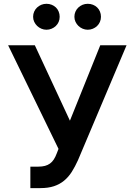

<svg xmlns="http://www.w3.org/2000/svg" viewBox="-20 -961 696 991"><path d="M22 -727.3H159.8L340.9 -338.1L497.5 -727.3H633.2L382.5 -134.2Q367.5 -100.9 350.5 -74Q333.5 -47.2 310.9 -28.6Q288.4 -9.9 258.7 0Q229 9.9 188.6 9.9H136.7V-100.9H178.3Q197.4 -100.9 212 -104.8Q226.6 -108.7 237.9 -116.8Q249.3 -125 257.6 -137.8Q266 -150.6 272.4 -168L282 -192.5ZM432.9 -941.4Q447.4 -941.4 459.9 -936.4Q472.3 -931.5 481.5 -922.6Q490.8 -913.7 495.9 -901.3Q501.1 -888.8 501.1 -874.3Q501.1 -860.1 495.7 -847.8Q490.4 -835.6 481 -826.7Q471.6 -817.8 459.2 -812.7Q446.7 -807.5 432.9 -807.5Q419 -807.5 406.6 -812.9Q394.2 -818.2 384.8 -827.2Q375.4 -836.3 369.7 -848.4Q364 -860.4 364 -874.3Q364 -888.8 369.5 -901.1Q375 -913.4 384.4 -922.2Q393.8 -931.1 406.2 -936.3Q418.7 -941.4 432.9 -941.4ZM150.9 -874.3Q150.9 -888.8 156.4 -901.1Q161.9 -913.4 171.3 -922.2Q180.8 -931.1 193.2 -936.3Q205.6 -941.4 219.8 -941.4Q234.4 -941.4 246.8 -936.4Q259.2 -931.5 268.5 -922.6Q277.7 -913.7 282.8 -901.3Q288 -888.8 288 -874.3Q288 -860.1 282.7 -847.8Q277.3 -835.6 267.9 -826.7Q258.5 -817.8 246.1 -812.7Q233.7 -807.5 219.8 -807.5Q206 -807.5 193.5 -812.9Q181.1 -818.2 171.7 -827.2Q162.3 -836.3 156.6 -848.4Q150.9 -860.4 150.9 -874.3Z"/></svg>

Font: Inter P Semi Bold
Style: Regular
Weight: 600
Designer: Rasmus Andersson
Foundry: rsms
Version: Version 3.018;git-588b23468